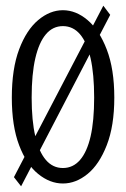

<svg xmlns="http://www.w3.org/2000/svg" viewBox="-20 -573 437 666"><path d="M362.3 -521.5 53.2 73.2 28.3 41.5 338.4 -553.2ZM198.2 63.5Q153.3 63.5 112.5 30.5Q71.8 -2.4 46.4 -69.1Q21 -135.7 21 -234.4Q21 -334.5 46.4 -401.9Q71.8 -469.2 112.5 -503.4Q153.3 -537.6 198.2 -537.6Q243.2 -537.6 283.7 -503.4Q324.2 -469.2 350.3 -401.4Q376.5 -333.5 376.5 -234.4Q376.5 -136.2 350.3 -69.3Q324.2 -2.4 283.7 30.5Q243.2 63.5 198.2 63.5ZM198.2 9.8Q233.4 9.8 257.6 -18.1Q281.7 -45.9 294.2 -99.6Q306.6 -153.3 306.6 -234.4Q306.6 -315.9 294.2 -370.8Q281.7 -425.8 257.6 -454.1Q233.4 -482.4 198.2 -482.4Q163.1 -482.4 139.2 -454.1Q115.2 -425.8 102.5 -370.8Q89.8 -315.9 89.8 -234.4Q89.8 -154.3 102.5 -100.1Q115.2 -45.9 139.2 -18.1Q163.1 9.8 198.2 9.8Z"/></svg>

Font: Scarab Serif
Style: Regular
Weight: 400
Designer: John Roberts
Foundry: Scarab
Version: 1.0